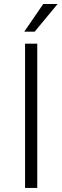

<svg xmlns="http://www.w3.org/2000/svg" viewBox="-20 -926 307 946"><path d="M99.6 0ZM103.5 0V-710.9H163.6V0ZM263.7 -906.2 150.9 -770H99.6L192.9 -906.2Z"/></svg>

Font: Heebo Light
Style: Regular
Weight: 300
Designer: Oded Ezer
Foundry: Meir Sadan
Version: Version 2.001; ttfautohint (v1.5.14-ce02) -l 8 -r 50 -G 200 